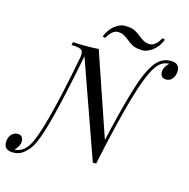

<svg xmlns="http://www.w3.org/2000/svg" viewBox="-206 -1025 1212 1229"><g transform="rotate(15 400.0 -410.5)"><path d="M24.9 -9.8Q24.9 22.5 -6.8 53.2H-3.9Q47.9 51.3 83 -3.9Q147.9 -106.9 247.1 -624Q249 -635.7 249 -649.4Q249 -663.1 242.2 -671.9Q230 -686.5 171.9 -688L176.8 -708Q209 -705.1 260.7 -705.1Q312.5 -705.1 347.2 -708L536.1 -155.3Q579.1 -347.2 620.1 -487.8Q661.1 -628.9 705.1 -691.4Q748 -753.9 812 -753.9Q844.7 -753.9 858.4 -739.7Q872.1 -725.6 872.1 -705.6Q872.1 -685.5 865.2 -668.9Q849.6 -630.9 813 -630.9Q793 -630.9 784.2 -642.6Q775.4 -654.3 774.9 -669.9Q774.9 -701.7 807.1 -732.9H804.2Q755.4 -731.4 722.2 -682.1Q677.7 -615.7 629.9 -449.2Q582 -282.7 521 4.9H499L271 -639.2Q222.7 -389.6 178.7 -215.8Q134.8 -42 95.2 11.2Q72.3 41 47.9 57.6Q23.4 74.2 -12.2 74.2Q-71.8 74.2 -71.8 22Q-71.8 -16.6 -44.9 -38.1Q-31.7 -48.8 -12.2 -48.8Q7.3 -48.8 16.1 -37.1Q24.9 -25.4 24.9 -9.8ZM653.8 -821.8Q691.9 -821.8 723.6 -879.9L741.7 -875Q719.7 -822.8 684.6 -797.4Q649.4 -772 619.6 -772Q589.4 -772 568.4 -778.8Q547.4 -785.6 519.5 -807.1Q492.2 -829.1 476.6 -836.9Q460.9 -844.7 439 -845.2Q400.4 -845.2 368.7 -787.1L350.6 -792Q372.1 -844.7 407.2 -870.1Q442.4 -895.5 472.7 -895Q502.9 -895 524.4 -888.2Q545.4 -881.3 573.2 -859.9Q600.6 -837.9 616.2 -830.1Q631.8 -822.3 653.8 -821.8Z"/></g></svg>

Font: PlayfairDisplaySC-Italic
Style: Italic
Weight: 400
Italic angle: -14°
Designer: Claus Eggers Sørensen
Foundry: Claus Eggers Sørensen
Version: Version 1.004;PS 001.004;hotconv 1.0.70;makeotf.lib2.5.58329